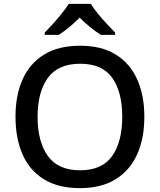

<svg xmlns="http://www.w3.org/2000/svg" viewBox="-20 -961 825 991"><path d="M725 -358Q725 -247 688 -164.5Q651 -82 577 -36Q503 10 393 10Q280 10 206 -36Q132 -82 96 -165Q60 -248 60 -359Q60 -469 96.5 -551Q133 -633 207 -679Q281 -725 394 -725Q504 -725 577.5 -679.5Q651 -634 688 -551.5Q725 -469 725 -358ZM174 -358Q174 -230 227 -156Q280 -82 393 -82Q507 -82 559 -156Q611 -230 611 -358Q611 -486 559.5 -559Q508 -632 394 -632Q280 -632 227 -559Q174 -486 174 -358ZM449 -941Q462 -919 484.5 -891.5Q507 -864 531.5 -837.5Q556 -811 574 -793V-781H501Q475 -797 446.5 -820Q418 -843 391 -870Q337 -815 283 -781H211V-793Q230 -812 253.5 -838Q277 -864 299 -891.5Q321 -919 335 -941Z"/></svg>

Font: Noto Sans Sinhala UI Medium
Style: Regular
Weight: 500
Designer: Jelle Bosma - Monotype Design Team
Foundry: Monotype Imaging Inc.
Version: Version 2.006; ttfautohint (v1.8.4.7-5d5b)